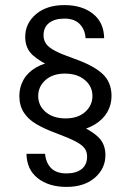

<svg xmlns="http://www.w3.org/2000/svg" viewBox="-20 -727 514 754"><path d="M84 -123H157Q160 -88 180.5 -67Q201 -46 241 -46Q279 -46 300.5 -63Q322 -80 322 -112Q322 -132 311.5 -145.5Q301 -159 276 -172Q251 -185 203 -203Q154 -221 122 -240Q90 -259 73 -286Q56 -313 56 -350Q56 -385 72.5 -414Q89 -443 121.5 -462Q154 -481 200 -486L193 -460Q139 -483 109 -510Q79 -537 79 -582Q79 -635 121 -671Q163 -707 233 -707Q302 -707 345 -673Q388 -639 389 -577H316Q314 -611 293 -632.5Q272 -654 233 -654Q195 -654 173 -637Q151 -620 151 -588Q151 -569 161.5 -554.5Q172 -540 197 -527Q222 -514 270 -497Q345 -471 381.5 -438Q418 -405 418 -350Q418 -316 401.5 -287Q385 -258 352 -238Q319 -218 272 -210L280 -240Q334 -218 364 -190.5Q394 -163 394 -118Q394 -65 352.5 -29Q311 7 241 7Q172 7 128.5 -27Q85 -61 84 -123ZM343 -350Q343 -388 313 -413Q283 -438 235 -438Q187 -438 158.5 -412.5Q130 -387 130 -350Q130 -312 159.5 -287Q189 -262 238 -262Q286 -262 314.5 -287.5Q343 -313 343 -350Z"/></svg>

Font: AF Albert Sans Medium
Style: Regular
Weight: 500
Designer: Andreas Rasmussen
Foundry: a.Foundry
Version: Version 1.300;Glyphs 3.2 (3231)